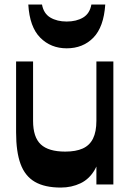

<svg xmlns="http://www.w3.org/2000/svg" viewBox="-20 -831 588 865"><path d="M253.8 14Q181.5 14 137.1 -11.8Q92.8 -37.5 72.6 -92.3Q52.5 -147 52.5 -234.8V-554H129V-286.5Q129 -212.7 163.9 -180.4Q198.7 -148 274 -148Q321.7 -148 352.8 -162Q383.8 -176 399 -206.6Q414.3 -237.2 414.3 -287.2L432.8 -185Q432.8 -112.5 408.3 -68.8Q383.8 -25 343.3 -5.5Q302.8 14 253.8 14ZM414.3 0V-554H490.7V0ZM280.5 -613.3Q209 -613.3 161.3 -661.3Q113.5 -709.3 107.5 -810.7H169.2Q176.5 -770 206.7 -752Q237 -734 280.5 -734Q324.2 -734 354.4 -752Q384.5 -770 391.7 -810.7H454.2Q447.5 -709.3 400.6 -661.3Q353.7 -613.3 280.5 -613.3Z"/></svg>

Font: Savate ExtraLight
Style: Regular
Weight: 200
Designer: Max Esnée
Foundry: Plomb Type
Version: Version 2.000